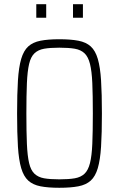

<svg xmlns="http://www.w3.org/2000/svg" viewBox="-20 -882 565 910"><path d="M261 8Q208 8 172 1Q136 -6 114 -26Q92 -46 80.5 -85Q69 -124 65 -187Q61 -250 61 -344Q61 -438 65 -501Q69 -564 80.5 -603Q92 -642 114 -662Q136 -682 172 -689Q208 -696 261 -696Q315 -696 351.5 -689Q388 -682 410 -662Q432 -642 443.5 -603Q455 -564 459 -501Q463 -438 463 -344Q463 -250 459 -187Q455 -124 443.5 -85Q432 -46 410 -26Q388 -6 351.5 1Q315 8 261 8ZM261 -32Q306 -32 334.5 -37Q363 -42 380.5 -58.5Q398 -75 406.5 -109Q415 -143 417.5 -200Q420 -257 420 -344Q420 -431 417.5 -488Q415 -545 406.5 -579Q398 -613 380.5 -629.5Q363 -646 334.5 -651Q306 -656 261 -656Q217 -656 189 -651Q161 -646 143.5 -629.5Q126 -613 118 -579Q110 -545 107.5 -488Q105 -431 105 -344Q105 -257 107.5 -200Q110 -143 118 -109Q126 -75 143.5 -58.5Q161 -42 189 -37Q217 -32 261 -32ZM152 -798V-862H199V-798ZM326 -798V-862H373V-798Z"/></svg>

Font: Saira Condensed ExtraLight
Style: Regular
Weight: 250
Width: 3
Designer: Hector Gatti with collaboration of the Omnibus-Type team
Foundry: Omnibus-Type
Version: Version 1.101